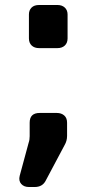

<svg xmlns="http://www.w3.org/2000/svg" viewBox="-20 -580 349 770"><path d="M137 -387Q118 -387 107 -397.5Q96 -408 96 -426V-522Q96 -539 106.5 -549.5Q117 -560 137 -560H210Q229 -560 240 -549.5Q251 -539 251 -522V-426Q251 -408 240 -397.5Q229 -387 210 -387ZM163 145Q150 170 119 170H96Q76 170 65 157.5Q54 145 59 125L95 -8Q99 -19 99 -34V-88Q99 -127 139 -127H208Q226 -127 237.5 -117Q249 -107 249 -88V-35Q249 -15 239 2Z"/></svg>

Font: OpenDyslexic3
Style: Bold
Weight: 700
Designer: Abelardo Gonzalez
Version: Version 1.000;PS 001.001;hotconv 1.0.56